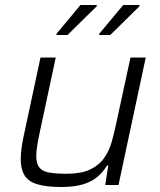

<svg xmlns="http://www.w3.org/2000/svg" viewBox="-20 -740 641 768"><path d="M225 8Q163 8 127.5 -3.5Q92 -15 77.5 -39.5Q63 -64 63 -102Q63 -122 66 -146Q69 -170 75 -197L142 -510H203L138 -206Q132 -178 128.5 -155Q125 -132 125 -116Q125 -86 137 -70.5Q149 -55 175.5 -50Q202 -45 246 -45Q304 -45 339.5 -61.5Q375 -78 395.5 -106.5Q416 -135 426.5 -171.5Q437 -208 445 -247L502 -510H563L454 0H401L413 -78H408Q394 -54 372 -34.5Q350 -15 315 -3.5Q280 8 225 8ZM377 -600V-605L473 -720H538V-715L421 -600ZM206 -600V-605L302 -720H367V-715L250 -600Z"/></svg>

Font: Saira Thin Light
Style: Italic
Weight: 300
Italic angle: -12°
Version: Version 1.101